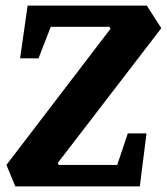

<svg xmlns="http://www.w3.org/2000/svg" viewBox="-20 -668 598 688"><path d="M35 0 3 -77 376 -565 372 -572H162L118 -459H52L79 -648H506L558 -567L187 -84L190 -77H400L438 -190H505L481 0Z"/></svg>

Font: Faustina ExtraBold
Style: Italic
Weight: 800
Italic angle: -8°
Designer: Alfonso Garcia
Foundry: http://www.omnibus-type.com
Version: Version 1.200